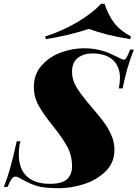

<svg xmlns="http://www.w3.org/2000/svg" viewBox="-55 -976 724 1010"><path d="M590 -511H570Q576 -540 576 -566Q576 -627 538 -661Q500 -695 432 -695Q385 -695 354.5 -671.5Q324 -648 324 -598Q324 -554 349.5 -513.5Q375 -473 428 -411Q467 -366 490.5 -334.5Q514 -303 530.5 -265.5Q547 -228 547 -188Q547 -120 500.5 -74.5Q454 -29 386.5 -7.5Q319 14 256 14Q183 14 145.5 4Q108 -6 62 -32Q36 -47 28 -47Q15 -47 7 -36.5Q-1 -26 -15 7H-35Q-19 -31 -3.5 -84.5Q12 -138 33 -233H53Q44 -208 44 -164Q44 -87 86.5 -48Q129 -9 207 -9Q272 -9 298 -33.5Q324 -58 324 -101Q324 -158 298.5 -205Q273 -252 222 -315Q173 -376 148 -421Q123 -466 123 -519Q123 -585 163.5 -631Q204 -677 264.5 -699.5Q325 -722 386 -722Q429 -722 463 -714Q497 -706 512.5 -699.5Q528 -693 563 -676Q568 -674 579.5 -668Q591 -662 596 -662Q604 -662 611.5 -674.5Q619 -687 629 -715H649Q611 -619 590 -511ZM187 -770 182 -784Q271 -812 350 -858.5Q429 -905 477 -956H495Q515 -895 546 -855Q577 -815 634 -784L630 -770Q558 -782 508.5 -794.5Q459 -807 412 -824Q315 -791 187 -770Z"/></svg>

Font: Playfair Display SC Black
Style: Italic
Weight: 900
Italic angle: -14°
Designer: Claus Eggers Sørensen
Foundry: Claus Eggers Sørensen
Version: Version 1.200; ttfautohint (v1.6)